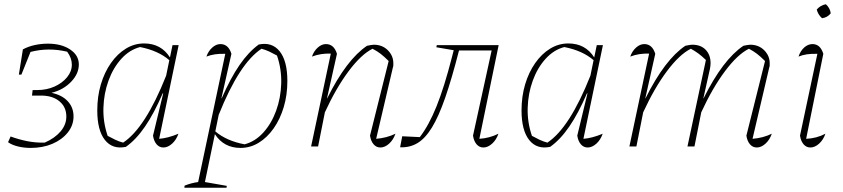

<svg xmlns="http://www.w3.org/2000/svg" viewBox="-20 -691 3976 906"><path d="M125 7Q93 7 64.5 0Q36 -7 18 -20L30 -47Q68 -33 108 -25Q148 -17 191 -18Q239 -39 266 -71Q293 -103 293 -141Q293 -186 260.5 -213Q228 -240 174 -240H131L134 -266H155Q200 -266 237 -282.5Q274 -299 296.5 -326.5Q319 -354 319 -386Q319 -417 297 -447Q209 -468 124 -446L81 -339H69L88 -458Q114 -472 144.5 -478.5Q175 -485 206 -485Q270 -485 311 -457.5Q352 -430 352 -387Q352 -343 315.5 -305Q279 -267 223 -253Q272 -243 299.5 -213.5Q327 -184 327 -142Q327 -100 300 -66Q273 -32 227.5 -12.5Q182 7 125 7Z M574 2Q511 15 475 -30.5Q439 -76 439 -170Q439 -236 456 -293Q473 -350 503.5 -393.5Q534 -437 574 -461.5Q614 -486 660 -486Q740 -486 782 -420L794 -478H823L731 -36Q772 -39 822 -60Q812 -31 792 -13Q772 5 751 5Q732 5 719 -10Q706 -25 702 -51L750 -250L748 -251Q707 -156 664.5 -94Q622 -32 574 2ZM488 -50Q506 -40 524 -31.5Q542 -23 561 -18Q666 -87 764 -334L779 -407Q727 -452 641 -469Q591 -456 552.5 -413.5Q514 -371 492 -310.5Q470 -250 468 -182Q466 -114 488 -50Z M850 195 851 185Q884 172 915 168L1043 -437Q992 -439 954 -424Q963 -450 981.5 -466.5Q1000 -483 1020 -483Q1058 -483 1072 -437L1025 -228L1026 -227Q1068 -323 1110.5 -384.5Q1153 -446 1201 -481Q1264 -494 1300 -448.5Q1336 -403 1336 -309Q1336 -243 1319 -186Q1302 -129 1271.5 -85.5Q1241 -42 1201 -17.5Q1161 7 1115 7Q1036 7 994 -58L947 168L1050 186L1049 195ZM996 -71Q1049 -26 1134 -10Q1184 -23 1222.5 -65.5Q1261 -108 1283 -168.5Q1305 -229 1307 -297Q1309 -365 1287 -429Q1269 -439 1251 -447.5Q1233 -456 1214 -461Q1109 -392 1012 -149Z M1448 0 1541 -438Q1494 -440 1452 -424Q1461 -450 1479.5 -466.5Q1498 -483 1518 -483Q1556 -483 1570 -437L1523 -227H1524Q1615 -410 1712 -475Q1723 -477 1730.5 -478.5Q1738 -480 1744 -480Q1784 -480 1810 -454Q1836 -428 1836 -393Q1836 -388 1836 -383Q1836 -378 1834 -373L1755 -36Q1805 -40 1846 -60Q1836 -31 1816 -13Q1796 5 1775 5Q1756 5 1743 -10Q1730 -25 1726 -51L1814 -403Q1792 -425 1775.5 -437.5Q1759 -450 1738 -461Q1684 -434 1625 -355Q1566 -276 1513 -161L1481 0Z M1868 4 1878 -48 1961 -44Q2004 -100 2040 -189.5Q2076 -279 2112 -419L2121 -454L2039 -468L2041 -478H2333L2242 -36Q2290 -39 2332 -60Q2322 -31 2302 -13Q2282 5 2261 5Q2242 5 2229 -10Q2216 -25 2212 -51L2300 -453H2146Q2112 -320 2081 -230.5Q2050 -141 2018 -89Q1986 -37 1949.5 -15.5Q1913 6 1868 4Z M2576 2Q2513 15 2477 -30.5Q2441 -76 2441 -170Q2441 -236 2458 -293Q2475 -350 2505.5 -393.5Q2536 -437 2576 -461.5Q2616 -486 2662 -486Q2742 -486 2784 -420L2796 -478H2825L2733 -36Q2774 -39 2824 -60Q2814 -31 2794 -13Q2774 5 2753 5Q2734 5 2721 -10Q2708 -25 2704 -51L2752 -250L2750 -251Q2709 -156 2666.5 -94Q2624 -32 2576 2ZM2490 -50Q2508 -40 2526 -31.5Q2544 -23 2563 -18Q2668 -87 2766 -334L2781 -407Q2729 -452 2643 -469Q2593 -456 2554.5 -413.5Q2516 -371 2494 -310.5Q2472 -250 2470 -182Q2468 -114 2490 -50Z M2950 0 3043 -438Q2996 -440 2954 -424Q2963 -450 2981.5 -466.5Q3000 -483 3020 -483Q3058 -483 3072 -437L3025 -227H3026Q3117 -410 3214 -475Q3228 -478 3235 -479Q3242 -480 3247 -480Q3287 -480 3310 -456Q3333 -432 3333 -393Q3333 -381 3330 -366L3299 -227H3300Q3391 -410 3488 -475Q3499 -477 3506.5 -478.5Q3514 -480 3520 -480Q3560 -480 3586 -454Q3612 -428 3612 -393Q3612 -388 3612 -383Q3612 -378 3610 -373L3531 -36Q3581 -40 3622 -60Q3612 -31 3592 -13Q3572 5 3551 5Q3532 5 3519 -10Q3506 -25 3502 -51L3590 -403Q3568 -425 3551.5 -437.5Q3535 -450 3514 -461Q3460 -434 3401 -355Q3342 -276 3289 -161L3257 0H3224L3311 -408Q3291 -427 3275.5 -438.5Q3260 -450 3240 -461Q3186 -434 3127 -355Q3068 -276 3015 -161L2983 0Z M3875 -60Q3865 -31 3845 -13Q3825 5 3804 5Q3785 5 3772 -10Q3759 -25 3755 -51L3837 -437Q3784 -439 3748 -424Q3757 -451 3775 -467Q3793 -483 3814 -483Q3851 -483 3865 -437L3784 -36Q3833 -38 3875 -60ZM3877 -671Q3897 -653 3900 -628Q3884 -608 3859 -605Q3840 -622 3834 -646Q3851 -666 3877 -671Z"/></svg>

Font: Piazzolla Thin
Style: Italic
Weight: 100
Italic angle: -11.3°
Designer: Juan Pablo del Peral
Foundry: Huerta Tipografica
Version: Version 1.330